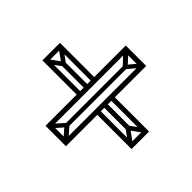

<svg xmlns="http://www.w3.org/2000/svg" viewBox="-98 -636 658 658"><g transform="rotate(45 230.5 -307.5)"><path d="M262 -113V-489H280V-113ZM15 -264V-349H32V-264ZM31 -264 17 -274 68 -311 81 -301ZM189 -113V-131H280V-113ZM194 -113 188 -129 232 -179 239 -164ZM15 -264V-281H188V-264ZM68 -302 17 -339 31 -349 81 -312ZM266 -114 223 -163 234 -176 279 -126ZM63 -298V-315H188V-298ZM15 -332V-349H188V-332ZM181 -113V-489H199V-113ZM239 -157H224V-449H239ZM277 -265V-282H446V-265ZM277 -299V-316H398V-299ZM229 -439 182 -489 195 -501 240 -452ZM430 -265 380 -302 393 -312 444 -275ZM277 -333V-350H446V-333ZM231 -436 224 -451 267 -502 273 -486ZM181 -484V-502H280V-484ZM393 -303 380 -313 430 -350 444 -340ZM429 -265V-350H446V-265Z"/></g></svg>

Font: Octagon Variable
Style: Regular
Weight: 400
Designer: Alexander Royter, Emma Schmalisch, Felix Willnauer, Friederike Temme, Greta Wachholz, Jason Tsiakas, Julia Baskal, Julia
Foundry: Type Design @ HAW Hamburg
Version: Version 1.000